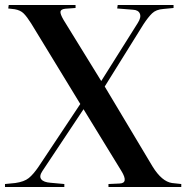

<svg xmlns="http://www.w3.org/2000/svg" viewBox="-22 -750 747 770"><path d="M-2 0V-12L39 -16Q75 -21 93.5 -36Q112 -51 133 -82L300 -333L103 -656Q86 -683 73 -696Q60 -709 37 -713L11 -716L13 -730H281V-718L240 -715Q222 -713 220.5 -703.5Q219 -694 233 -670L384 -425L530 -657Q545 -680 539 -695Q533 -710 511 -711L448 -716L450 -730H674V-718L633 -714Q604 -712 588 -696.5Q572 -681 553 -652L398 -403L590 -82Q627 -22 668 -16L705 -12V0H413V-12L457 -14Q495 -15 465 -64L313 -312L148 -64Q134 -43 143.5 -31Q153 -19 181 -17L236 -12V0Z"/></svg>

Font: Literata 72pt Medium
Style: Regular
Weight: 500
Designer: Latin by Veronika Burian and Jose Scaglione. Greek by Irene Vlachou. Cyrillic by Vera Evstafieva.
Foundry: TypeTogether
Version: Version 3.002